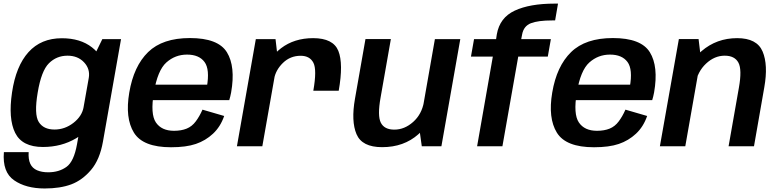

<svg xmlns="http://www.w3.org/2000/svg" viewBox="-39 -809 4303 1062"><path d="M208 233.5Q294 233.5 355 210.8Q416 188 464.5 131Q513 74 530.5 -26L630.5 -592.5H527L469 -474L387 -11.5Q370 84.5 328.5 114.2Q287 144 227.5 144Q192 144 166 132.8Q140 121.5 128.5 96.8Q117 72 119.5 32.5H-17.5Q-26.5 143 39 188.2Q104.5 233.5 208 233.5ZM198.5 4Q301 4 382.2 -44.2Q463.5 -92.5 474 -150.5L423.5 -216.5Q414.5 -166 367 -129.2Q319.5 -92.5 262.5 -92.5Q201.5 -92.5 175.2 -134.5Q149 -176.5 169.5 -297Q189.5 -417.5 231.8 -459.2Q274 -501 334.5 -501Q391.5 -501 426 -464.2Q460.5 -427.5 452 -378L524.5 -439Q534.5 -496 470 -546.8Q405.5 -597.5 303 -597.5Q188 -597.5 118.5 -520.5Q49 -443.5 27.5 -297.5Q6 -152.5 44.8 -74.2Q83.5 4 198.5 4Z M907 5.5 923.5 -85.5Q854.5 -85.5 823.2 -131.8Q792 -178 812 -297Q832.5 -420 881.2 -463.5Q930 -507 995.5 -507Q1062 -507 1092.2 -466.2Q1122.5 -425.5 1105 -327.5L1113 -340.5H806L791 -255H1229Q1235 -274 1239.5 -298Q1264.5 -441.5 1216 -520Q1167.5 -598.5 1011.5 -598.5Q860 -598.5 780.2 -520.8Q700.5 -443 676 -297Q652 -156 701.8 -75.2Q751.5 5.5 907 5.5ZM923.5 -85.5 907 5.5Q990.5 5.5 1044.2 -12.8Q1098 -31 1139.2 -69.5Q1180.5 -108 1201 -167.5L1081 -202.5Q1065 -166 1044 -137.8Q1023 -109.5 993.2 -97.5Q963.5 -85.5 923.5 -85.5Z M1694 -307H1834.5Q1861 -457 1832.5 -527.5Q1804 -598 1693 -598Q1588.5 -598 1515.5 -542.2Q1442.5 -486.5 1428 -405.5L1477 -371.5Q1485.5 -421.5 1526 -461Q1566.5 -500.5 1624 -500.5Q1674.5 -500.5 1694.5 -461.8Q1714.5 -423 1694 -307ZM1271.5 0H1412L1497.5 -485L1485 -592.5H1376Z M2294 0H2402.5L2507 -592.5H2366.5L2280 -100ZM2123 -593H1982.5L1924.5 -263Q1902.5 -138.5 1933 -66.8Q1963.5 5 2074.5 5Q2195 5 2275.2 -66.5Q2355.5 -138 2369 -214L2306 -246Q2294 -177 2246.2 -134.5Q2198.5 -92 2142 -92Q2087 -92 2067.5 -130.2Q2048 -168.5 2066 -269Z M2600 0H2740L2827.5 -496H2991L3008 -592.5H2844L2849 -618.5Q2857.5 -665 2897.5 -680.5Q2937.5 -696 3015 -696H3031.5L3047.5 -789H3028Q2891.5 -789 2808.2 -750.2Q2725 -711.5 2709 -619L2705 -592.5H2583L2566 -496H2687Z M3246.5 5.5 3263 -85.5Q3194 -85.5 3162.8 -131.8Q3131.5 -178 3151.5 -297Q3172 -420 3220.8 -463.5Q3269.5 -507 3335 -507Q3401.5 -507 3431.8 -466.2Q3462 -425.5 3444.5 -327.5L3452.5 -340.5H3145.5L3130.5 -255H3568.5Q3574.5 -274 3579 -298Q3604 -441.5 3555.5 -520Q3507 -598.5 3351 -598.5Q3199.5 -598.5 3119.8 -520.8Q3040 -443 3015.5 -297Q2991.5 -156 3041.2 -75.2Q3091 5.5 3246.5 5.5ZM3263 -85.5 3246.5 5.5Q3330 5.5 3383.8 -12.8Q3437.5 -31 3478.8 -69.5Q3520 -108 3540.5 -167.5L3420.5 -202.5Q3404.5 -166 3383.5 -137.8Q3362.5 -109.5 3332.8 -97.5Q3303 -85.5 3263 -85.5Z M3611 0H3751.5L3837.5 -488.5L3825 -593H3716ZM3991 0H4131.5L4188.5 -326Q4210.5 -450 4179.2 -524Q4148 -598 4038.5 -598Q3925 -598 3841.8 -526.5Q3758.5 -455 3745 -379L3807 -344Q3819.5 -413 3866.2 -457Q3913 -501 3969.5 -501Q4024.5 -501 4045.2 -462.8Q4066 -424.5 4048 -324Z"/></svg>

Font: Anybody UltraCondensed Thin SemiBold
Style: Italic
Weight: 600
Italic angle: -10°
Version: Version 1.111